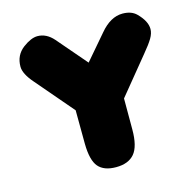

<svg xmlns="http://www.w3.org/2000/svg" viewBox="-101 -790 913 895"><g transform="rotate(-15 355.5 -342.5)"><path d="M470 -150Q470 -69 441 -34.5Q412 0 352 0Q294 0 267 -31.5Q240 -63 239 -143L238 -305L84 -485Q42 -533 42 -568Q42 -623 84 -655Q124 -685 155 -685Q198 -685 232 -646L354 -504L456 -623Q507 -684 565 -684Q608 -684 632 -660Q673 -619 673 -581Q673 -560 659 -536.5Q645 -513 614 -476L470 -300Z"/></g></svg>

Font: Coiny 2.0
Style: Regular
Weight: 400
Version: Version 1.001 July 11, 2018